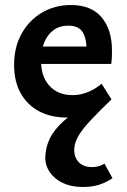

<svg xmlns="http://www.w3.org/2000/svg" viewBox="-20 -454 503 763"><path d="M243 13Q183 13 136 -11.5Q89 -36 62.5 -83Q36 -130 36 -196Q36 -267 66 -320.5Q96 -374 147 -404Q198 -434 262 -434Q343 -434 384 -385Q425 -336 425 -253Q425 -242 424.5 -227.5Q424 -213 422 -200H324V-255Q324 -302 308 -327Q292 -352 251 -352Q217 -352 193 -334.5Q169 -317 156 -286Q143 -255 143 -214Q143 -149 177 -112.5Q211 -76 268 -76Q299 -76 328 -87.5Q357 -99 384 -121L423 -59Q394 -31 363 -15Q332 1 301.5 7Q271 13 243 13ZM308 289Q263 289 229.5 273Q196 257 178 230.5Q160 204 160 175Q160 135 177 98.5Q194 62 233.5 26.5Q273 -9 341 -46L423 -59Q370 -8 337.5 27Q305 62 290 89Q275 116 275 142Q275 173 294 191.5Q313 210 345 210Q361 210 373 206.5Q385 203 395 196L427 254Q402 271 374.5 280Q347 289 308 289ZM92 -200 105 -269H409V-200Z"/></svg>

Font: Ysabeau Office
Style: Bold
Weight: 700
Designer: Christian Thalmann (Catharsis Fonts)
Version: Version 2.001;gftools[0.9.30]; featfreeze: tnum,lnum,ss02